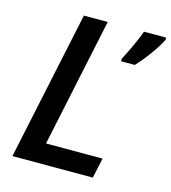

<svg xmlns="http://www.w3.org/2000/svg" viewBox="-107 -801 794 889"><g transform="rotate(15 290.0 -357.0)"><path d="M185.5 -713.9H299.8L169.4 -96.7H440.4L419.4 0H34.2ZM473.6 -713.9H580.1V-704.1Q566.4 -674.8 534.4 -630.4Q502.4 -585.9 472.2 -554.2H406.7V-566.9Q424.3 -599.6 444.1 -642.8Q463.9 -686 473.6 -713.9Z"/></g></svg>

Font: Viking Open Sans Light
Style: Bold Italic
Weight: 600
Italic angle: -12°
Foundry: Ascender Corporation
Version: Version 2.000